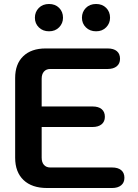

<svg xmlns="http://www.w3.org/2000/svg" viewBox="-20 -943 690 963"><path d="M56 -152V-552Q56 -622 96.5 -661Q137 -700 209 -700H520Q550 -700 566 -686.5Q582 -673 582 -648Q582 -624 565.5 -610.5Q549 -597 520 -597H232Q212 -597 200.5 -584Q189 -571 189 -548V-409H444Q474 -409 490 -395.5Q506 -382 506 -357Q506 -333 489.5 -319.5Q473 -306 444 -306H189V-152Q189 -129 200.5 -116Q212 -103 232 -103H542Q572 -103 588 -89.5Q604 -76 604 -51Q604 -27 587.5 -13.5Q571 0 542 0H216Q140 0 98 -40Q56 -80 56 -152ZM155 -854Q155 -883 174.5 -903Q194 -923 226 -923Q257 -923 276.5 -903.5Q296 -884 296 -854Q296 -826 276.5 -806Q257 -786 226 -786Q195 -786 175 -805.5Q155 -825 155 -854ZM391 -854Q391 -883 410.5 -903Q430 -923 462 -923Q493 -923 512.5 -903.5Q532 -884 532 -854Q532 -826 512.5 -806Q493 -786 462 -786Q431 -786 411 -805.5Q391 -825 391 -854Z"/></svg>

Font: Kodchasan
Style: Bold
Weight: 700
Designer: Katatrad Aksorn Co.,Ltd.
Foundry: Cadson Demak Co.,Ltd.
Version: Version 1.000; ttfautohint (v1.6)